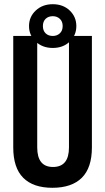

<svg xmlns="http://www.w3.org/2000/svg" viewBox="-20 -881 500 913"><path d="M229 12Q138 12 90.5 -35.5Q43 -83 43 -180V-710H157V-180Q157 -87 232 -87Q308 -87 308 -180V-710H417V-180Q417 -83 369 -35.5Q321 12 229 12ZM231 -653Q182 -653 150 -683Q118 -713 118 -757Q118 -801 150 -831Q182 -861 231 -861Q280 -861 311.5 -831Q343 -801 343 -757Q343 -713 311.5 -683Q280 -653 231 -653ZM231 -710Q251 -710 264.5 -722.5Q278 -735 278 -757Q278 -779 264.5 -791.5Q251 -804 231 -804Q210 -804 197 -791.5Q184 -779 184 -757Q184 -735 197 -722.5Q210 -710 231 -710Z"/></svg>

Font: Special Gothic Condensed Medium
Style: Regular
Weight: 500
Width: 3
Designer: Alistair McCready
Foundry: Monolith
Version: Version 1.000; ttfautohint (v1.8.4.7-5d5b)